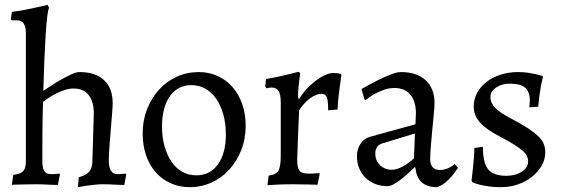

<svg xmlns="http://www.w3.org/2000/svg" viewBox="-20 -762 2323 794"><path d="M35 -39Q64 -42 75.5 -54Q87 -66 87 -94V-626Q87 -678 50 -678H29L25 -681L29 -713Q55 -716 81.5 -721Q108 -726 129 -731Q154 -736 177 -742L183 -729Q179 -723 175.5 -695Q172 -667 169 -621Q166 -575 163.5 -515Q161 -455 159 -386Q166 -391 185 -403.5Q204 -416 227 -429.5Q250 -443 272.5 -453.5Q295 -464 309 -464Q375 -464 410.5 -430.5Q446 -397 446 -335Q446 -322 443.5 -291.5Q441 -261 438 -225Q435 -189 432.5 -154.5Q430 -120 430 -98Q430 -42 465 -42Q470 -42 476 -42Q482 -42 487 -43Q493 -43 500 -44L502 -40L494 3Q479 3 463 2Q449 1 434 0.5Q419 0 405 0Q389 0 371 2Q353 4 338 6Q320 9 302 12L306 -29Q336 -37 349 -52.5Q362 -68 362 -94L368 -292Q368 -342 346.5 -369Q325 -396 285 -396Q265 -396 245 -389Q225 -382 207.5 -373Q190 -364 177 -354.5Q164 -345 158 -341Q156 -283 155.5 -221.5Q155 -160 155 -98Q155 -67 163 -54.5Q171 -42 191 -42Q196 -42 202 -42Q208 -42 213 -43Q219 -43 226 -44L228 -40L219 3Q203 3 187 2Q173 1 157.5 0.5Q142 0 128 0Q112 0 94.5 0.5Q77 1 63 1Q45 2 29 2Z M764 12Q721 12 685 -4.5Q649 -21 623.5 -50Q598 -79 584 -120Q570 -161 570 -210Q570 -264 588 -310Q606 -356 637 -390.5Q668 -425 710.5 -444.5Q753 -464 802 -464Q845 -464 880.5 -447.5Q916 -431 941.5 -402Q967 -373 981.5 -332Q996 -291 996 -242Q996 -188 978 -142Q960 -96 929 -61.5Q898 -27 855.5 -7.5Q813 12 764 12ZM792 -37Q849 -37 881.5 -82.5Q914 -128 914 -206Q914 -251 903.5 -288.5Q893 -326 874.5 -353Q856 -380 829.5 -395Q803 -410 772 -410Q715 -410 682.5 -364Q650 -318 650 -239Q650 -194 660.5 -157Q671 -120 689.5 -93Q708 -66 734 -51.5Q760 -37 792 -37Z M1091 -36Q1121 -39 1131 -55.5Q1141 -72 1141 -119V-339Q1141 -372 1132 -386Q1123 -400 1103 -400Q1096 -400 1088 -398Q1084 -397 1082 -397L1077 -404L1080 -435Q1103 -439 1126.5 -444Q1150 -449 1170 -454Q1193 -459 1215 -465L1222 -459Q1219 -443 1217 -425Q1215 -410 1213.5 -391.5Q1212 -373 1213 -356L1217 -353Q1232 -377 1250.5 -396.5Q1269 -416 1288 -430Q1307 -444 1325 -452Q1343 -460 1358 -460Q1372 -460 1382 -458Q1386 -457 1389 -456L1392 -452L1385 -403Q1382 -382 1379.5 -357Q1377 -332 1376 -309L1337 -306Q1337 -347 1331.5 -360.5Q1326 -374 1310 -374Q1288 -374 1263 -356Q1238 -338 1217 -306Q1215 -254 1213 -212Q1212 -194 1211.5 -176Q1211 -158 1210.5 -143Q1210 -128 1209.5 -117Q1209 -106 1209 -102Q1209 -68 1218.5 -56Q1228 -44 1257 -44Q1262 -44 1269.5 -44Q1277 -44 1284 -45Q1292 -45 1301 -46L1302 -42L1293 2Q1275 2 1257 1Q1241 1 1223 0.5Q1205 0 1191 0Q1168 0 1149 0.5Q1130 1 1116 2Q1099 3 1086 4L1091 -36Z M1700 -292Q1700 -343 1677 -370.5Q1654 -398 1612 -398Q1587 -398 1566 -390Q1545 -382 1528 -373Q1509 -362 1492 -348L1487 -351L1475 -394Q1509 -413 1540 -429Q1566 -442 1593.5 -453Q1621 -464 1638 -464Q1704 -464 1740.5 -430Q1777 -396 1777 -335Q1777 -321 1774 -292Q1771 -263 1768 -228.5Q1765 -194 1762 -160.5Q1759 -127 1759 -105Q1759 -59 1800 -59Q1812 -59 1823 -62.5Q1834 -66 1842 -71Q1852 -76 1860 -84L1874 -68Q1862 -50 1849 -34Q1837 -20 1821.5 -7Q1806 6 1787 12Q1705 12 1698 -69L1694 -70Q1658 -34 1628.5 -13Q1599 8 1584 8Q1556 8 1532.5 -1Q1509 -10 1492 -26.5Q1475 -43 1465.5 -66Q1456 -89 1456 -116Q1456 -145 1470.5 -167Q1485 -189 1509 -196L1698 -248ZM1696 -210 1561 -169Q1532 -160 1532 -127Q1532 -98 1551.5 -79Q1571 -60 1601 -60Q1620 -60 1645.5 -73.5Q1671 -87 1692 -108Z M2052 12Q2024 12 2002.5 9Q1981 6 1965 2Q1947 -2 1933 -9L1930 -16Q1931 -24 1933 -41Q1935 -58 1937 -78.5Q1939 -99 1940.5 -118.5Q1942 -138 1942 -150L1977 -155Q1977 -89 1998.5 -62Q2020 -35 2074 -35Q2112 -35 2138 -52Q2164 -69 2164 -94Q2164 -106 2159 -117Q2154 -128 2140.5 -139.5Q2127 -151 2104.5 -165Q2082 -179 2048 -197Q1991 -226 1965 -255.5Q1939 -285 1939 -321Q1939 -352 1953 -378Q1967 -404 1991.5 -423Q2016 -442 2050 -453Q2084 -464 2123 -464Q2143 -464 2161 -461.5Q2179 -459 2193 -456Q2209 -452 2223 -448L2225 -443Q2221 -426 2217 -407Q2214 -390 2211 -368Q2208 -346 2206 -321L2169 -318Q2169 -324 2170 -329Q2170 -334 2170.5 -338.5Q2171 -343 2171 -347Q2171 -383 2151.5 -399.5Q2132 -416 2089 -416Q2055 -416 2031.5 -400Q2008 -384 2008 -361Q2008 -337 2028 -316Q2048 -295 2095 -271Q2135 -250 2162 -232.5Q2189 -215 2205.5 -199Q2222 -183 2228.5 -167Q2235 -151 2235 -132Q2235 -103 2220 -77Q2205 -51 2180 -31Q2155 -11 2122 0.5Q2089 12 2052 12Z"/></svg>

Font: Alegreya
Style: Regular
Weight: 400
Designer: Juan Pablo del Peral
Foundry: Juan Pablo del Peral
Version: Version 1.003